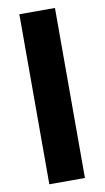

<svg xmlns="http://www.w3.org/2000/svg" viewBox="-85 -782 448 823"><g transform="rotate(-10 138.5 -370.0)"><path d="M61 0V-740H216V0Z"/></g></svg>

Font: Encode Sans SemiCondensed
Style: Bold
Weight: 700
Width: 4
Designer: Multiple Designers
Foundry: Impallari Type
Version: Version 3.002